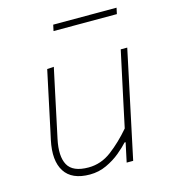

<svg xmlns="http://www.w3.org/2000/svg" viewBox="-104 -762 757 855"><g transform="rotate(-15 274.5 -334.5)"><path d="M206 9Q123 9 90.2 -42.2Q57.5 -93.5 77 -185Q81.5 -206 85.8 -225.5Q90 -245 95.5 -271Q108.5 -332.5 119.8 -385.2Q131 -438 143 -494L174 -496Q162 -440 150.5 -386.2Q139 -332.5 126 -271L107 -182Q90.5 -105 113 -64Q135.5 -23 208 -23Q266 -23 314.5 -59.8Q363 -96.5 408 -149L434 -271Q447 -332 458.5 -385Q470 -438 482 -494H512Q500 -438 488.8 -384.8Q477.5 -331.5 464.5 -270.5L454 -221Q441 -160 430 -108.2Q419 -56.5 407 0H377L396 -89H391Q374.5 -70.5 346.8 -47.5Q319 -24.5 283 -7.8Q247 9 206 9ZM214 -650 220 -678H512L506 -650Z"/></g></svg>

Font: Commissioner Thin
Style: Italic
Weight: 100
Italic angle: -12°
Designer: Kostas Bartsokas
Foundry: Kostas Bartsokas
Version: Version 1.000; ttfautohint (v1.8.3)